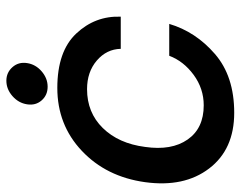

<svg xmlns="http://www.w3.org/2000/svg" viewBox="-97 -660 763 609"><g transform="rotate(-90 284.5 -355.5)"><path d="M333 -716.8Q358.9 -716.8 376 -697.5Q393.1 -678.2 388.9 -651.1Q384.8 -624 362.8 -605Q340.8 -585.9 314 -585.9Q287.1 -585.9 270.5 -605Q253.9 -624 258.1 -651.1Q262.2 -678.2 284.2 -697.5Q306.2 -716.8 333 -716.8ZM11.2 -276.9Q28.3 -399.9 110.6 -477.5Q192.9 -555.2 310.1 -555.2Q426.3 -555.2 482.7 -495.1Q539.1 -435.1 536.1 -354H434.1Q433.1 -398.9 397 -429.9Q360.8 -460.9 306.2 -460.9Q231.9 -460.9 182.9 -410.9Q133.8 -360.8 123 -276.9Q110.8 -192.9 146.5 -141.8Q182.1 -90.8 254.9 -90.8Q308.1 -90.8 351.6 -122.8Q395 -154.8 412.1 -200.2H513.2Q488.3 -116.2 417.7 -55.2Q347.2 5.9 231.2 5.9Q115.2 5.9 54.7 -73.5Q-5.9 -152.8 11.2 -276.9Z"/></g></svg>

Font: Oakes Grotesk
Style: Medium Italic
Weight: 500
Designer: Samuel Oakes
Foundry: Samuel Oakes
Version: Version 1.0 | wf-rip DC20170320